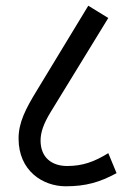

<svg xmlns="http://www.w3.org/2000/svg" viewBox="-20 -652 451 672"><path d="M210 0C280 0 329 -14 388 -46L359 -116C309 -85 268 -71 215 -71C161 -71 122 -101 122 -160C122 -187 131 -217 158 -261L359 -589L289 -632L110 -337C69 -270 45 -223 45 -167C45 -54 130 0 210 0Z"/></svg>

Font: Noto Sans ExtraCondensed
Style: Italic
Weight: 400
Width: 2
Italic angle: -12°
Designer: Monotype Design Team
Foundry: Monotype Imaging Inc.
Version: Version 2.013